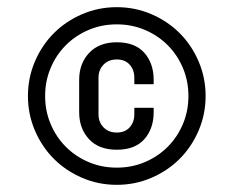

<svg xmlns="http://www.w3.org/2000/svg" viewBox="-20 -824 652 536"><path d="M58 -556Q58 -607 77.5 -652.5Q97 -698 130.5 -731.5Q164 -765 209.5 -784.5Q255 -804 306 -804Q357 -804 402.5 -784.5Q448 -765 481.5 -731.5Q515 -698 534.5 -652.5Q554 -607 554 -556Q554 -505 534.5 -459.5Q515 -414 481.5 -380.5Q448 -347 402.5 -327.5Q357 -308 306 -308Q255 -308 209.5 -327.5Q164 -347 130.5 -380.5Q97 -414 77.5 -459.5Q58 -505 58 -556ZM106 -556Q106 -514 121.5 -477.5Q137 -441 164 -414Q191 -387 227.5 -371.5Q264 -356 306 -356Q348 -356 384.5 -371.5Q421 -387 448 -414Q475 -441 490.5 -477.5Q506 -514 506 -556Q506 -598 490.5 -634.5Q475 -671 448 -698Q421 -725 384.5 -740.5Q348 -756 306 -756Q264 -756 227.5 -740.5Q191 -725 164 -698Q137 -671 121.5 -634.5Q106 -598 106 -556ZM306 -454Q329 -454 342 -468.5Q355 -483 355 -505V-523H409V-511Q409 -465 383 -435.5Q357 -406 306 -406Q256 -406 228.5 -435.5Q201 -465 201 -511V-601Q201 -647 229 -676.5Q257 -706 306 -706Q357 -706 383 -676.5Q409 -647 409 -601V-589H355V-607Q355 -629 342 -643.5Q329 -658 306 -658Q283 -658 269 -643.5Q255 -629 255 -607V-505Q255 -483 269 -468.5Q283 -454 306 -454Z"/></svg>

Font: Space Mono
Style: Regular
Weight: 400
Monospace: yes
Designer: Colophon Foundry / Benjamin Critton
Foundry: Colophon Foundry
Version: Version 1.000;PS 1.003;hotconv 1.0.81;makeotf.lib2.5.63406